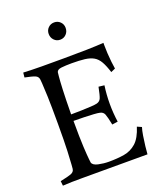

<svg xmlns="http://www.w3.org/2000/svg" viewBox="-162 -1001 931 1107"><g transform="rotate(-20 304.0 -448.0)"><path d="M453 -236 418 -231Q408 -281 401 -298Q394 -315 375 -319Q363 -322 337 -323.5Q311 -325 279 -326Q247 -327 215 -327Q215 -224 218 -168Q221 -112 223.5 -90Q226 -68 226 -68Q231 -50 263 -43Q295 -36 327 -36Q379 -36 421 -43Q463 -50 495 -78.5Q527 -107 547 -171L574 -159Q568 -141 563 -110Q558 -79 554.5 -48.5Q551 -18 550 0H150Q113 0 87.5 0.5Q62 1 30 3L27 -26Q72 -35 93 -42.5Q114 -50 116 -69Q116 -69 118 -92.5Q120 -116 122.5 -175Q125 -234 125 -342Q125 -450 123 -509.5Q121 -569 119 -592.5Q117 -616 117 -616Q115 -635 97.5 -642.5Q80 -650 35 -659L38 -688Q70 -687 92 -686Q114 -685 151 -685Q216 -685 288.5 -685Q361 -685 425.5 -686.5Q490 -688 531 -691V-676Q531 -655 532.5 -627Q534 -599 537 -572.5Q540 -546 543 -529L516 -517Q503 -559 488.5 -584.5Q474 -610 452.5 -622.5Q431 -635 398.5 -639Q366 -643 318 -643Q282 -643 255.5 -640Q229 -637 226 -621Q226 -621 223.5 -597Q221 -573 218.5 -517.5Q216 -462 215 -367Q247 -367 279 -368Q311 -369 337 -370.5Q363 -372 375 -375Q394 -380 401 -396.5Q408 -413 418 -463L453 -459Q449 -432 447 -404Q445 -376 445 -348Q445 -320 447 -292Q449 -264 453 -236ZM304 -793Q282 -793 267 -808.5Q252 -824 252 -847Q252 -869 267 -884Q282 -899 304 -899Q326 -899 341 -884Q356 -869 356 -847Q356 -824 341 -808.5Q326 -793 304 -793Z"/></g></svg>

Font: Average
Style: Regular
Weight: 400
Designer: Eduardo Tunni
Foundry: Eduardo Rodriguez Tunni
Version: Version 1.003; ttfautohint (v1.8.4.7-5d5b)